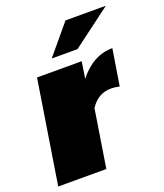

<svg xmlns="http://www.w3.org/2000/svg" viewBox="-131 -788 747 875"><g transform="rotate(-20 243.0 -350.0)"><path d="M171.7 -558.3 290 -700H485.8L296.7 -558.3ZM0 0 79.2 -500H295.8L283.3 -419.2Q353.3 -508.3 447.5 -508.3L419.2 -332.5Q398.3 -337.5 378.3 -337.5Q315 -337.5 277.5 -279.2L233.3 0Z"/></g></svg>

Font: BoonTook
Style: Italic
Weight: 400
Italic angle: -9°
Designer: Sungsit Sawaiwan
Foundry: FontUni
Version: Version 3.0